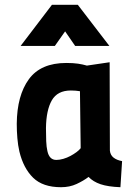

<svg xmlns="http://www.w3.org/2000/svg" viewBox="-20 -772 568 802"><path d="M197 -752H305L437 -580H294L252 -641L209 -580H66ZM439 -143Q441 -124 454.5 -113.5Q468 -103 490 -99L483 10Q431 8 400 -2.5Q369 -13 350 -33Q329 -17 300 -3.5Q271 10 235 10Q159 10 118.5 -29.5Q78 -69 61 -139Q55 -165 52.5 -195Q50 -225 50 -255Q51 -373 100.5 -441Q150 -509 257 -509Q286 -509 306 -506Q326 -503 343 -498L438 -512ZM215 -104Q229 -104 244.5 -108.5Q260 -113 274 -120.5Q288 -128 299.5 -136.5Q311 -145 317 -153L314 -391Q296 -394 276 -394Q220 -394 196.5 -353Q173 -312 172 -237Q172 -207 173 -182.5Q174 -158 178 -141Q186 -104 215 -104Z"/></svg>

Font: Panefresco 999wt
Style: Regular
Weight: 900
Version: Version 1.001